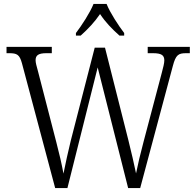

<svg xmlns="http://www.w3.org/2000/svg" viewBox="-20 -951 992 971"><path d="M364 -784V-771H388C427 -806 458 -839 486 -880C513 -839 545 -806 584 -771H608V-784C579 -822 537 -886 519 -931H453C435 -886 393 -822 364 -784ZM91 -631 259 0H321L474 -610L628 0H689L854 -617C869 -674 882 -682 922 -682H940V-714H727V-682H753C798 -682 811 -671 811 -645C811 -632 805 -608 798 -582L706 -234C690 -174 677 -119 668 -74C658 -123 645 -178 629 -243L511 -710H459L338 -240C323 -179 312 -127 301 -73C291 -126 281 -170 265 -231L172 -591C165 -616 160 -634 160 -646C160 -670 172 -682 215 -682H242V-714H13V-682H26C66 -682 79 -675 91 -631Z"/></svg>

Font: Noto Serif Georgian SemiCondensed Light
Style: Regular
Weight: 300
Width: 4
Designer: Monotype Design Team, Akaki Razmadze
Foundry: Google LLC
Version: Version 2.003